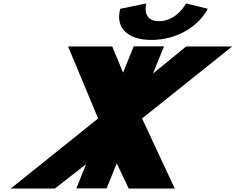

<svg xmlns="http://www.w3.org/2000/svg" viewBox="-20 -1095 1368 1115"><path d="M1060.6 -1075C1060.6 -1075 1006.9 -972 903.5 -972C800.1 -972 829.6 -1075 829.6 -1075L678.5 -1044C648.5 -937 717.6 -863 859.5 -863C1001.4 -863 1130.3 -937 1186.7 -1044ZM994.8 0 805 -407 1328.1 -825H1060.8L868.4 -667.7L932.4 -826H756.6L694.8 -673L631.8 -825H375.5L549.8 -407L42.2 0H298.5L480.1 -141.5L423.3 -1H599.1L657.9 -146.5L727.5 0Z"/></svg>

Font: Hussar
Style: BdWideOblFour
Weight: 700
Foundry: Cannot Into Space Fonts
Version: Version 2.00